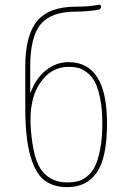

<svg xmlns="http://www.w3.org/2000/svg" viewBox="-20 -768 540 798"><path d="M264.6 -490.2Q190.4 -490.2 144.5 -419.9Q98.6 -349.6 108.4 -228.5Q118.2 -102.5 155.8 -56.2Q193.4 -9.8 259.8 -9.8Q283.2 -9.8 301.8 -14.2Q320.3 -18.6 340.3 -33.7Q360.4 -48.8 373.5 -74.2Q386.7 -99.6 396 -146Q405.3 -192.4 405.3 -254.9Q405.3 -315.4 396 -360.4Q386.7 -405.3 373.5 -429.2Q360.4 -453.1 340.3 -467.8Q320.3 -482.4 303.2 -486.3Q286.1 -490.2 264.6 -490.2ZM259.8 9.8Q201.2 9.8 163.6 -19.5Q126 -48.8 105.5 -122.6Q85 -196.3 85 -320.3V-490.2Q85 -622.1 134.8 -681.2Q184.6 -740.2 294.9 -740.2Q348.6 -740.2 389.6 -748Q399.4 -750 399.9 -740.2Q400.4 -730.5 389.6 -727.5Q339.8 -719.7 294.9 -719.7Q192.4 -719.7 148.9 -667Q105.5 -614.3 105.5 -490.2V-383.8Q105.5 -382.8 106.4 -382.8Q107.4 -382.8 107.4 -383.8Q129.9 -444.3 172.4 -477.1Q214.8 -509.8 264.6 -509.8Q424.8 -509.8 424.8 -254.9Q424.8 -113.3 382.8 -51.8Q340.8 9.8 259.8 9.8Z"/></svg>

Font: Rounded-X Mgen+ 1m thin
Style: Regular
Weight: 100
Designer: [Source Han Sans]
Ryoko NISHIZUKA  (kana & ideographs); Paul D. Hunt (Latin, Greek & Cyrillic); Wenlong ZHANG  (bopomofo
Version: Version 1.059.20150602